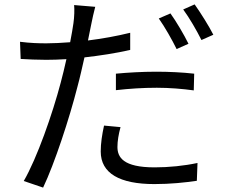

<svg xmlns="http://www.w3.org/2000/svg" viewBox="-20 -803 1040 873"><path d="M528 -225 453 -232C444 -190 438 -152 438 -114C438 -15 524 34 682 34C755 34 821 27 875 19L878 -62C817 -49 748 -42 683 -42C540 -42 514 -88 514 -135C514 -161 519 -192 528 -225ZM413 -772 317 -780C319 -760 318 -726 314 -698C311 -678 306 -646 299 -611C260 -608 224 -606 191 -606C155 -606 119 -607 71 -613L74 -535C110 -533 146 -531 190 -531C218 -531 249 -532 282 -534C274 -498 265 -460 256 -427C219 -286 148 -83 88 20L176 50C228 -59 296 -266 332 -408C344 -452 354 -498 364 -542C434 -550 507 -561 572 -576V-654C511 -639 445 -627 380 -619C385 -646 391 -671 395 -693C399 -713 407 -751 413 -772ZM507 -468V-393C569 -400 630 -404 693 -404C751 -404 810 -399 861 -392L863 -468C809 -474 749 -477 690 -477C626 -477 560 -473 507 -468ZM755 -742 702 -719C729 -681 763 -621 783 -580L837 -604C817 -645 781 -706 755 -742ZM865 -783 813 -760C841 -722 874 -665 896 -621L950 -645C931 -683 892 -745 865 -783Z"/></svg>

Font: Source Han Sans TC
Style: Regular
Weight: 400
Designer: Ryoko NISHIZUKA 西塚涼子 (kana, bopomofo & ideographs); Paul D. Hunt (Latin, Greek & Cyrillic); Sandoll Communications 산돌커뮤니
Foundry: Adobe
Version: Version 2.002;hotconv 1.0.116;makeotfexe 2.5.65601